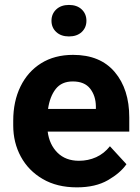

<svg xmlns="http://www.w3.org/2000/svg" viewBox="-20 -765 580 794"><path d="M297.9 9.8Q215.8 9.8 156.7 -24.7Q97.7 -59.1 66.2 -117.2Q34.7 -175.3 34.7 -246.1V-265.6Q34.7 -345.7 64.7 -407.2Q94.7 -468.8 150.1 -503.4Q205.6 -538.1 282.2 -538.1Q394.5 -538.1 454.6 -467Q514.6 -396 514.6 -279.3V-220.7H177.2Q184.1 -167 217.8 -133.5Q251.5 -100.1 306.6 -100.1Q344.7 -100.1 377.7 -115Q410.6 -129.9 434.6 -160.2L502.9 -85.9Q478 -49.8 426.5 -20Q375 9.8 297.9 9.8ZM280.8 -428.2Q234.9 -428.2 210.4 -397Q186 -365.7 178.7 -314.5H376.5V-325.2Q376 -368.7 352.8 -398.4Q329.6 -428.2 280.8 -428.2ZM192.9 -679.2Q192.9 -707.5 212.6 -726.1Q232.4 -744.6 265.1 -744.6Q298.3 -744.6 317.9 -726.1Q337.4 -707.5 337.4 -679.2Q337.4 -650.9 317.9 -632.6Q298.3 -614.3 265.1 -614.3Q232.4 -614.3 212.6 -632.6Q192.9 -650.9 192.9 -679.2Z"/></svg>

Font: Vazirmatn UI FD
Style: Bold
Weight: 700
Designer: Saber Rastikerdar
Foundry: Saber Rastikerdar
Version: Version 33.003